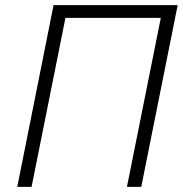

<svg xmlns="http://www.w3.org/2000/svg" viewBox="-20 -731 715 751"><path d="M532.5 0H476.5L609 -661H236L103.5 0H47.5L189.5 -711H675Z"/></svg>

Font: Roberto Sans Light
Style: Italic
Weight: 300
Italic angle: -11°
Designer: Google
Version: Version 1.00;June 11, 2020;FontCreator 12.0.0.2522 64-bit; t